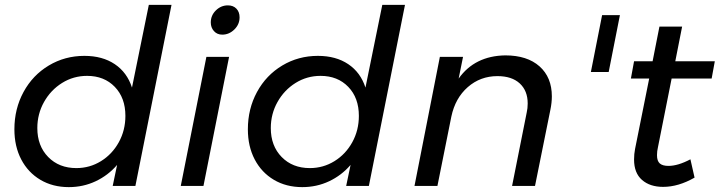

<svg xmlns="http://www.w3.org/2000/svg" viewBox="-20 -762 2950 787"><path d="M39 -232Q39 -316 76.5 -385Q114 -454 180 -493.5Q246 -533 326 -533Q400 -533 450.5 -499Q501 -465 521 -403L590 -742H683L535 0H442L460 -86Q423 -43 372 -19Q321 5 262 5Q196 5 145.5 -25Q95 -55 67 -108.5Q39 -162 39 -232ZM494 -287Q494 -361 450.5 -406Q407 -451 337 -451Q281 -451 234.5 -422Q188 -393 160.5 -344Q133 -295 133 -237Q133 -164 177.5 -118.5Q222 -73 293 -73Q348 -73 394 -101.5Q440 -130 467 -179Q494 -228 494 -287Z M962 -691Q962 -662 940.5 -641Q919 -620 891 -620Q870 -620 857 -634.5Q844 -649 844 -670Q844 -699 865 -719.5Q886 -740 914 -740Q936 -740 949 -726.5Q962 -713 962 -691ZM919 -529 814 0H721L826 -529Z M996 -232Q996 -316 1033.5 -385Q1071 -454 1137 -493.5Q1203 -533 1283 -533Q1357 -533 1407.5 -499Q1458 -465 1478 -403L1547 -742H1640L1492 0H1399L1417 -86Q1380 -43 1329 -19Q1278 5 1219 5Q1153 5 1102.5 -25Q1052 -55 1024 -108.5Q996 -162 996 -232ZM1451 -287Q1451 -361 1407.5 -406Q1364 -451 1294 -451Q1238 -451 1191.5 -422Q1145 -393 1117.5 -344Q1090 -295 1090 -237Q1090 -164 1134.5 -118.5Q1179 -73 1250 -73Q1305 -73 1351 -101.5Q1397 -130 1424 -179Q1451 -228 1451 -287Z M2242 -367Q2242 -341 2236 -312L2173 0H2079L2139 -301Q2143 -318 2143 -338Q2143 -390 2110.5 -420Q2078 -450 2019 -450Q1949 -450 1897.5 -405Q1846 -360 1830 -284L1773 0H1679L1783 -529H1878L1860 -440Q1926 -533 2051 -535Q2141 -535 2191.5 -490Q2242 -445 2242 -367Z M2521 -700 2475 -467H2402L2448 -700Z M2677 -159Q2673 -142 2673 -126Q2673 -102 2684.5 -92Q2696 -82 2720 -82Q2759 -82 2810 -109L2827 -34Q2761 4 2698 4Q2644 4 2611.5 -24.5Q2579 -53 2579 -108Q2579 -131 2583 -151L2641 -440H2566L2579 -511H2655L2683 -653H2776L2748 -511H2910L2897 -440H2733Z"/></svg>

Font: TypoPRO Montserrat
Style: Italic
Weight: 400
Italic angle: -11.3°
Designer: Julieta Ulanovsky
Foundry: Julieta Ulanovsky
Version: Version 6.001